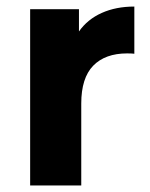

<svg xmlns="http://www.w3.org/2000/svg" viewBox="-20 -566 457 586"><path d="M72 -538H221V-470Q247 -507 290.5 -526.5Q334 -546 390 -546V-402Q382 -403 368 -403Q301 -403 264.5 -365.5Q228 -328 228 -250V0H72Z"/></svg>

Font: Chess Sans
Style: Bold
Weight: 700
Designer: Wolf Bōese
Foundry: Wolf Bōese
Version: Version 7.223